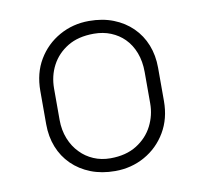

<svg xmlns="http://www.w3.org/2000/svg" viewBox="-66 -607 732 688"><g transform="rotate(-10 300.0 -263.0)"><path d="M300 -536Q349 -536 388.5 -520.5Q428 -505 456.5 -477Q485 -449 500 -411Q515 -373 515 -328V-207Q515 -143 486 -94Q457 -45 408 -17.5Q359 10 300 10Q251 10 211.5 -5.5Q172 -21 143.5 -49Q115 -77 100 -115Q85 -153 85 -198V-319Q85 -384 114 -432.5Q143 -481 192 -508.5Q241 -536 300 -536ZM309 -488Q252 -488 213.5 -464.5Q175 -441 155 -403Q135 -365 135 -319V-205Q135 -168 147.5 -136.5Q160 -105 182 -83Q202 -62 230 -50Q258 -38 291 -38Q348 -38 387 -62.5Q426 -87 445.5 -125.5Q465 -164 465 -207V-321Q465 -360 453 -391.5Q441 -423 419 -445Q399 -465 371 -476.5Q343 -488 309 -488Z"/></g></svg>

Font: Recursive Light
Style: Regular
Weight: 300
Version: Version 1.085